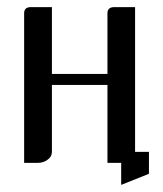

<svg xmlns="http://www.w3.org/2000/svg" viewBox="-20 -458 458 540"><path d="M47.9 0V-420.9Q47.9 -438 66.9 -438H126V-250H282.2V-420.9Q282.2 -438 301.8 -438H359.9V-30.8H398.9V30.8L320.8 62V0H282.2V-219.2H126V-30.8Q126 -17.1 113.8 -8.8Q102.1 0 86.9 0Z"/></svg>

Font: Hhenum
Style: Regular
Weight: 400
Designer: T. Christopher White
Version: Version 1.0